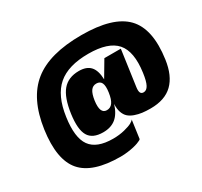

<svg xmlns="http://www.w3.org/2000/svg" viewBox="-166 -887 1326 1263"><g transform="rotate(-30 496.5 -255.0)"><path d="M571 -339 642 -459H767L729 -189Q725 -161 731 -148Q737 -135 754 -135Q777 -135 791.5 -162Q806 -189 814 -249Q835 -400 775.5 -468.5Q716 -537 564 -537Q411 -537 331.5 -468.5Q252 -400 231 -249Q210 -103 257 -37Q304 29 428 29Q475 29 515 19Q555 9 573.5 -1.5Q592 -12 596 -20L577 117Q577 120 569 124.5Q561 129 546 134.5Q531 140 511.5 144.5Q492 149 465.5 152.5Q439 156 412 156Q200 156 117.5 60Q35 -36 65 -250Q96 -468 219.5 -567Q343 -666 586 -666Q826 -666 921 -567Q1016 -468 985 -250Q969 -136 909.5 -78Q850 -20 741 -20Q706 -20 678.5 -23.5Q651 -27 624 -36.5Q597 -46 580 -61.5Q563 -77 554 -103.5Q545 -130 547 -166Q527 -101 489.5 -70.5Q452 -40 393 -40Q312 -40 283 -90Q254 -140 269 -250Q285 -366 329 -418Q373 -470 454 -470Q512 -470 540.5 -438.5Q569 -407 571 -339ZM447 -249Q434 -154 486 -154Q514 -154 530.5 -177Q547 -200 554 -249Q561 -297 550.5 -319Q540 -341 512 -341Q485 -341 469.5 -319Q454 -297 447 -249Z"/></g></svg>

Font: Fivo Sans Modern ExtBlk
Style: Regular
Weight: 900
Designer: Alexander Slobzheninov
Foundry: Alexander Slobzheninov
Version: 1.0